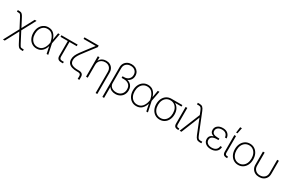

<svg xmlns="http://www.w3.org/2000/svg" viewBox="183 -2363 6283 4193"><g transform="rotate(30 3324.5 -266.0)"><path d="M42.5 204.1 243.7 -171.4 121.1 -406.7Q103.5 -439.9 92.3 -454.6Q81.1 -469.2 66.2 -472.7Q51.3 -476.1 22.9 -476.1H2.4V-515.6H22.9Q57.1 -515.6 78.9 -510Q100.6 -504.4 118.2 -485.1Q135.7 -465.8 157.2 -425.3L267.1 -214.4L428.7 -515.6H474.6L289.1 -168.9L427.2 95.2Q444.3 128.9 455.8 143.6Q467.3 158.2 482.2 161.6Q497.1 165 525.4 165H545.9V204.6H525.4Q491.2 204.6 469.5 199Q447.8 193.4 430.2 174.1Q412.6 154.8 391.1 113.8L265.6 -126.5L88.4 204.1Z M773.4 9.3Q705.1 9.3 653.1 -25.1Q601.1 -59.6 571.8 -119.9Q542.5 -180.2 542.5 -257.3Q542.5 -335 571.8 -395.3Q601.1 -455.6 653.1 -490.2Q705.1 -524.9 773.4 -524.9Q858.4 -524.9 911.4 -474.1Q964.4 -423.3 987.3 -338.9L1018.1 -515.6H1059.6L1011.7 -259.3L1066.9 0H1025.9L989.3 -178.7Q968.3 -97.2 914.1 -43.9Q859.9 9.3 773.4 9.3ZM973.1 -256.8 968.8 -278.3Q948.7 -373.5 901.4 -429.2Q854 -484.9 773.4 -484.9Q717.3 -484.9 675 -456.1Q632.8 -427.2 609.1 -376Q585.4 -324.7 585.4 -257.3Q585.4 -190.4 608.9 -139.4Q632.3 -88.4 674.8 -59.6Q717.3 -30.8 773.4 -30.8Q855 -30.8 904.1 -87.9Q953.1 -145 969.2 -234.4Z M1394 0Q1285.2 0 1285.2 -104V-475.6H1101.6V-515.6H1510.7V-475.6H1327.6V-106.9Q1327.6 -71.3 1344 -54.9Q1360.4 -38.6 1396.5 -38.6H1438V0Z M1886.2 132.8V60.5Q1886.2 29.8 1868.9 14.9Q1851.6 0 1813.5 0H1786.1Q1714.8 0 1660.9 -17.1Q1606.9 -34.2 1576.7 -71.8Q1546.4 -109.4 1546.4 -170.4Q1546.4 -222.7 1568.8 -272Q1591.3 -321.3 1631.1 -376Q1670.9 -430.7 1723.6 -499L1794.9 -592.3Q1813 -616.2 1831.5 -639.9Q1850.1 -663.6 1868.2 -687.5H1560.5V-727.5H1919.9V-687.5L1753.9 -471.2Q1703.1 -405.3 1666.3 -354.7Q1629.4 -304.2 1609.4 -260.7Q1589.4 -217.3 1589.4 -171.9Q1589.4 -97.2 1643.6 -68.4Q1697.8 -39.6 1790 -39.6H1813.5Q1928.2 -39.6 1928.2 60.5V132.8Z M2063 -324.7V0H2020V-515.6H2062V-425.3Q2086.9 -475.1 2132.1 -499.5Q2177.2 -523.9 2231.9 -523.9Q2286.6 -523.9 2329.6 -500.7Q2372.6 -477.5 2397.2 -434.3Q2421.9 -391.1 2421.9 -330.6V204.1H2379.4V-328.6Q2379.4 -400.9 2337.4 -442.4Q2295.4 -483.9 2226.6 -483.9Q2180.2 -483.9 2143.1 -464.6Q2106 -445.3 2084.5 -409.7Q2063 -374 2063 -324.7Z M2549.8 204.1V-544.9Q2549.8 -601.1 2575.4 -644.3Q2601.1 -687.5 2646 -711.7Q2690.9 -735.8 2749.5 -735.8Q2806.6 -735.8 2850.8 -712.6Q2895 -689.5 2919.9 -648.7Q2944.8 -607.9 2944.8 -554.2Q2944.8 -494.1 2913.8 -451.4Q2882.8 -408.7 2836.4 -392.1Q2874.5 -382.3 2906.5 -359.6Q2938.5 -336.9 2958 -299.3Q2977.5 -261.7 2977.5 -208Q2977.5 -144.5 2949.7 -95.7Q2921.9 -46.9 2872.6 -19.3Q2823.2 8.3 2759.3 8.3Q2703.1 8.3 2659.2 -13.4Q2615.2 -35.2 2592.8 -74.2V204.1ZM2756.3 -32.7Q2836.4 -32.7 2885.5 -81.3Q2934.6 -129.9 2934.6 -208Q2934.6 -286.1 2887 -326.4Q2839.4 -366.7 2762.7 -366.7H2705.6V-407.7H2749Q2817.4 -407.7 2859.9 -448.5Q2902.3 -489.3 2902.3 -554.2Q2902.3 -617.7 2860.1 -656.2Q2817.9 -694.8 2749.5 -694.8Q2679.7 -694.8 2636.2 -654.1Q2592.8 -613.3 2592.8 -544.9V-164.6Q2592.8 -126 2614 -96.2Q2635.3 -66.4 2672.4 -49.6Q2709.5 -32.7 2756.3 -32.7Z M3287.1 9.3Q3218.8 9.3 3166.7 -25.1Q3114.7 -59.6 3085.4 -119.9Q3056.2 -180.2 3056.2 -257.3Q3056.2 -335 3085.4 -395.3Q3114.7 -455.6 3166.7 -490.2Q3218.8 -524.9 3287.1 -524.9Q3372.1 -524.9 3425 -474.1Q3478 -423.3 3501 -338.9L3531.7 -515.6H3573.2L3525.4 -259.3L3580.6 0H3539.6L3502.9 -178.7Q3481.9 -97.2 3427.7 -43.9Q3373.5 9.3 3287.1 9.3ZM3486.8 -256.8 3482.4 -278.3Q3462.4 -373.5 3415 -429.2Q3367.7 -484.9 3287.1 -484.9Q3231 -484.9 3188.7 -456.1Q3146.5 -427.2 3122.8 -376Q3099.1 -324.7 3099.1 -257.3Q3099.1 -190.4 3122.6 -139.4Q3146 -88.4 3188.5 -59.6Q3231 -30.8 3287.1 -30.8Q3368.7 -30.8 3417.7 -87.9Q3466.8 -145 3482.9 -234.4Z M3877 9.3Q3808.6 9.3 3756.6 -24.4Q3704.6 -58.1 3675.3 -117.4Q3646 -176.8 3646 -253.4Q3646 -330.6 3675.3 -389.6Q3704.6 -448.7 3756.6 -482.2Q3808.6 -515.6 3877 -515.6H4151.9V-477.1H3986.8Q4041.5 -448.2 4074.2 -390.6Q4106.9 -333 4106.9 -252.4Q4106.9 -176.3 4077.9 -117.2Q4048.8 -58.1 3996.8 -24.4Q3944.8 9.3 3877 9.3ZM3877 -475.6Q3820.8 -475.6 3778.6 -447.8Q3736.3 -419.9 3712.6 -370.1Q3689 -320.3 3689 -253.4Q3689 -187 3712.4 -137Q3735.8 -86.9 3778.3 -58.8Q3820.8 -30.8 3877 -30.8Q3932.6 -30.8 3974.9 -58.8Q4017.1 -86.9 4040.5 -137Q4064 -187 4064 -253.4Q4064 -320.3 4040.5 -370.1Q4017.1 -419.9 3974.9 -447.8Q3932.6 -475.6 3877 -475.6Z M4335.4 0Q4282.7 0 4258.3 -23.2Q4233.9 -46.4 4233.9 -96.2V-515.6H4276.9V-99.1Q4276.9 -65.4 4290 -52Q4303.2 -38.6 4336.4 -38.6H4349.6V0Z M4379.9 0 4590.3 -516.6 4552.7 -609.9Q4533.7 -656.7 4516.4 -672.4Q4499 -688 4465.3 -688H4419.9V-727.5H4465.3Q4512.7 -727.5 4540.3 -704.8Q4567.9 -682.1 4591.3 -624L4795.4 -117.7Q4814.5 -70.8 4831.8 -55.2Q4849.1 -39.6 4882.8 -39.6H4928.2V0H4882.8Q4835.4 0 4807.9 -22.9Q4780.3 -45.9 4756.8 -103.5L4664.6 -333.5Q4651.4 -366.7 4638.4 -399.9Q4625.5 -433.1 4612.8 -466.3Q4599.6 -433.1 4586.7 -399.9Q4573.7 -366.7 4560.5 -333.5L4425.8 0Z M5168.5 9.3Q5084.5 9.3 5032.7 -32.2Q4981 -73.7 4981 -142.1Q4981 -190.4 5008.1 -221.2Q5035.2 -252 5084 -266.1Q4991.7 -293 4991.7 -378.4Q4991.7 -443.4 5041.7 -484.1Q5091.8 -524.9 5172.9 -524.9Q5253.9 -524.9 5301 -482.2Q5348.1 -439.5 5353 -367.2H5311.5Q5306.6 -422.9 5271 -454.3Q5235.4 -485.8 5172.9 -485.8Q5110.4 -485.8 5072.5 -456.1Q5034.7 -426.3 5034.7 -378.4Q5034.7 -286.1 5177.2 -286.1H5217.3V-247.1H5174.3Q5106.9 -247.1 5065.2 -222.4Q5023.4 -197.8 5023.4 -144Q5023.4 -92.3 5062.7 -61Q5102.1 -29.8 5169.4 -29.8Q5237.8 -29.8 5276.1 -63.2Q5314.5 -96.7 5317.9 -154.3H5360.4Q5356.9 -78.1 5304.9 -34.4Q5252.9 9.3 5168.5 9.3Z M5564 0Q5511.2 0 5486.8 -23.2Q5462.4 -46.4 5462.4 -96.2V-515.6H5505.4V-99.1Q5505.4 -65.4 5518.6 -52Q5531.7 -38.6 5564.9 -38.6H5578.1V0ZM5468.3 -582 5487.3 -727.5H5531.2L5501.5 -582Z M5856.4 9.3Q5788.1 9.3 5736.1 -25.1Q5684.1 -59.6 5654.8 -119.9Q5625.5 -180.2 5625.5 -257.3Q5625.5 -335 5654.8 -395.3Q5684.1 -455.6 5736.1 -490.2Q5788.1 -524.9 5856.4 -524.9Q5924.3 -524.9 5976.3 -490.2Q6028.3 -455.6 6057.4 -395.3Q6086.4 -335 6086.4 -257.3Q6086.4 -180.2 6057.4 -119.9Q6028.3 -59.6 5976.3 -25.1Q5924.3 9.3 5856.4 9.3ZM5856.4 -30.8Q5912.1 -30.8 5954.3 -59.6Q5996.6 -88.4 6020 -139.4Q6043.5 -190.4 6043.5 -257.3Q6043.5 -324.7 6020 -376Q5996.6 -427.2 5954.3 -456.1Q5912.1 -484.9 5856.4 -484.9Q5800.3 -484.9 5758.1 -456.1Q5715.8 -427.2 5692.1 -376Q5668.5 -324.7 5668.5 -257.3Q5668.5 -190.4 5691.9 -139.4Q5715.3 -88.4 5757.8 -59.6Q5800.3 -30.8 5856.4 -30.8Z M6384.8 8.3Q6325.7 8.3 6280.3 -15.6Q6234.9 -39.6 6209.2 -83Q6183.6 -126.5 6183.6 -185.1V-515.6H6226.6V-186Q6226.6 -115.2 6270.5 -73.5Q6314.5 -31.7 6384.8 -31.7Q6454.6 -31.7 6498.8 -73.5Q6543 -115.2 6543 -186V-515.6H6585.4V-185.1Q6585.4 -126.5 6559.8 -83Q6534.2 -39.6 6489 -15.6Q6443.8 8.3 6384.8 8.3Z"/></g></svg>

Font: Inter Display ExtraLight
Style: Regular
Weight: 200
Designer: Rasmus Andersson
Foundry: rsms
Version: Version 4.000;git-a52131595